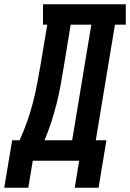

<svg xmlns="http://www.w3.org/2000/svg" viewBox="-69 -755 611 902"><path d="M-49 127 -12 -96H23Q43 -140 59 -185.5Q75 -231 86.5 -276Q98 -321 106.5 -367Q115 -413 123 -459L153 -639H133V-735H522V-639H471L381 -96H431L394 127H282L303 0H85L64 127ZM270 -96 360 -639H263L231 -444Q224 -400 216 -356Q208 -312 197 -268.5Q186 -225 172 -181.5Q158 -138 140 -96Z"/></svg>

Font: Iosevka Curly Slab Oblique
Style: Bold
Weight: 700
Italic angle: -9°
Monospace: yes
Designer: Belleve Invis
Foundry: Belleve Invis
Version: Version 11.1.0; ttfautohint (v1.8.3)